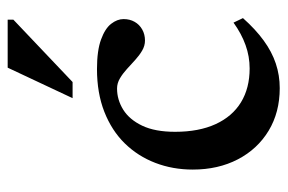

<svg xmlns="http://www.w3.org/2000/svg" viewBox="-142 -578 732 488"><g transform="rotate(-90 224.0 -334.0)"><path d="M292.5 -453.5Q339.5 -453.5 367.5 -443.2Q395.5 -433 407.5 -417.5Q419.5 -402 419.5 -386Q419.5 -370 412.5 -357.8Q405.5 -345.5 393 -338.5Q380.5 -331.5 365 -331.5Q351.5 -331.5 339.2 -338.8Q327 -346 315.5 -356.5Q304 -367 292.5 -377.5Q281 -388 268.8 -395.2Q256.5 -402.5 243 -402.5Q214.5 -402.5 189.2 -386.8Q164 -371 148.5 -338.5Q133 -306 133 -255Q133 -194.5 152.5 -152Q172 -109.5 208 -87.5Q244 -65.5 294 -65.5Q324.5 -65.5 353.2 -75.8Q382 -86 410.5 -106.5L422 -82.5Q393.5 -50.5 365 -29.8Q336.5 -9 306.5 1Q276.5 11 244 11Q182.5 11 135.8 -17.2Q89 -45.5 63 -95.5Q37 -145.5 37 -210Q37 -261 54 -305.2Q71 -349.5 103.5 -382.8Q136 -416 183.8 -434.8Q231.5 -453.5 292.5 -453.5ZM218.5 -515.5 296 -680.5H418V-666L259.5 -515.5Z"/></g></svg>

Font: Newsreader 16pt 16pt Medium
Style: Regular
Weight: 500
Version: Version 1.003